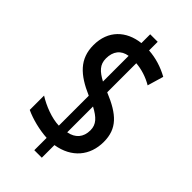

<svg xmlns="http://www.w3.org/2000/svg" viewBox="-250 -829 957 957"><g transform="rotate(45 228.5 -350.5)"><path d="M202 -29V58H255V-31C360 -48 418 -120 418 -216C418 -309 367 -357 255 -403V-608C294 -605 336 -592 373 -570L398 -655C353 -680 304 -695 255 -698V-759H202V-697C107 -686 40 -625 40 -521C40 -424 98 -371 202 -326V-115C152 -116 88 -141 44 -169V-68C89 -47 149 -32 202 -29ZM202 -607V-426C156 -451 131 -474 131 -518C131 -568 156 -600 202 -607ZM255 -121V-303C305 -276 330 -252 330 -210C330 -161 303 -130 255 -121Z"/></g></svg>

Font: Noto Sans Hebrew ExtraCondensed SemiBold
Style: Regular
Weight: 600
Width: 2
Designer: Ben Nathan
Foundry: Google LLC
Version: Version 3.001